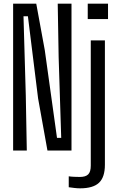

<svg xmlns="http://www.w3.org/2000/svg" viewBox="-20 -820 644 1046"><path d="M51.5 0V-800H177.5L224 -546.5L290.5 -69H313.5L299.5 -509.5L294.5 -800H369.5V0H238.5L187.5 -284L132 -731.5H108L120.5 -300.5L126 0ZM458 -716V-800H568.5V-716ZM416.5 206Q402.5 206 385 204Q367.5 202 354.5 200V140.5Q366.5 142.5 383.2 143.2Q400 144 415 144Q446.5 144 460.5 130Q474.5 116 474.5 82.5V-600H551.5V77.5Q551.5 145.5 519.2 175.8Q487 206 416.5 206Z"/></svg>

Font: Big Shoulders Display Thin Medium
Style: Regular
Weight: 500
Version: Version 2.002